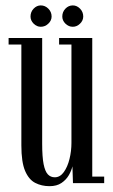

<svg xmlns="http://www.w3.org/2000/svg" viewBox="-20 -660 406 692"><path d="M158.5 11Q130 11 107 -0.8Q84 -12.5 70.5 -44Q57 -75.5 57 -136V-499.5H11V-523H132V-142.5Q132 -94.5 137.2 -68.2Q142.5 -42 152.5 -31.5Q162.5 -21 177.5 -21Q196.5 -21 210 -39.8Q223.5 -58.5 230.5 -87Q237.5 -115.5 237.5 -145V-499.5H193V-523H312.5V-23.5H355.5V0H243L241 -60.5Q237.5 -45 228 -28.5Q218.5 -12 201.5 -0.5Q184.5 11 158.5 11ZM242.5 -563.5Q227 -563.5 215.8 -574.8Q204.5 -586 204.5 -600.5Q204.5 -617 215.8 -628.8Q227 -640.5 242.5 -640.5Q257 -640.5 268.5 -628.8Q280 -617 280 -600.5Q280 -586 268.5 -574.8Q257 -563.5 242.5 -563.5ZM127 -563.5Q112.5 -563.5 101.2 -574.8Q90 -586 90 -600.5Q90 -617 101.2 -628.8Q112.5 -640.5 127 -640.5Q142.5 -640.5 154.2 -628.8Q166 -617 166 -600.5Q166 -586 154.2 -574.8Q142.5 -563.5 127 -563.5Z"/></svg>

Font: Imbue 48pt
Style: Regular
Weight: 400
Designer: Tyler Finck
Foundry: Etcetera Type Company
Version: Version 1.102